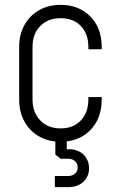

<svg xmlns="http://www.w3.org/2000/svg" viewBox="-20 -572 480 791"><path d="M230 12Q180 12 141.5 -9.8Q103 -31.5 81 -70.8Q59 -110 59 -162V-379Q59 -430.5 81 -469.5Q103 -508.5 141.5 -530.2Q180 -552 230 -552Q305 -552 352 -504.2Q399 -456.5 399 -379V-369H344V-379Q344 -432.5 313.2 -464.8Q282.5 -497 230 -497Q177.5 -497 145.8 -464.8Q114 -432.5 114 -379V-162Q114 -109 145.8 -76Q177.5 -43 230 -43Q282.5 -43 313.2 -76Q344 -109 344 -162V-172H399V-162Q399 -84 352 -36Q305 12 230 12ZM206 199V153H261Q278.5 153 289.2 143.2Q300 133.5 300 118Q300 102 289.2 92Q278.5 82 261 82H230L208 65V-17H255V55L220 52Q259 38 287.5 45.2Q316 52.5 331.5 73.2Q347 94 347 121Q347 154.5 323.5 176.8Q300 199 261 199Z"/></svg>

Font: Mohave Light Light
Style: Regular
Weight: 300
Version: Version 2.003